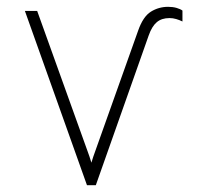

<svg xmlns="http://www.w3.org/2000/svg" viewBox="-20 -543 590 563"><path d="M235 0 53 -511H89L237 -99Q240 -91 242.5 -83.5Q245 -76 248 -66Q251 -76 253.5 -83.5Q256 -91 259 -99L385 -453Q399.5 -494.5 422.5 -508.8Q445.5 -523 473 -523Q486.5 -523 497.8 -519.8Q509 -516.5 515 -512V-480Q506 -484.5 496.5 -487.2Q487 -490 477 -490Q454 -490 439.8 -478Q425.5 -466 416 -439L261 0Z"/></svg>

Font: Overpass Thin
Style: Regular
Weight: 250
Designer: Delve Withrington, Dave Bailey, Thomas Jockin
Foundry: Delve Fonts LLC
Version: Version 4.000